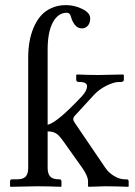

<svg xmlns="http://www.w3.org/2000/svg" viewBox="-20 -717 519 738"><path d="M88.4 -495.6Q88.4 -527.3 93.3 -555.9Q98.1 -584.5 109.1 -610.6Q120.1 -636.7 136.5 -655.8Q152.8 -674.8 177.7 -686Q202.6 -697.3 233.4 -697.3Q266.6 -697.3 296.6 -682.4Q326.7 -667.5 326.7 -646.5Q326.7 -628.4 317.6 -618.2Q308.6 -607.9 294.9 -607.9Q278.8 -607.9 268.3 -620.8Q257.8 -633.8 252.9 -651.9Q249 -668 237.3 -668Q203.1 -668 183.1 -630.9Q163.1 -593.8 163.1 -525.9V-237.3Q199.7 -245.6 294.4 -346.7Q314.5 -368.2 314.5 -385.7Q314.5 -401.9 285.2 -401.9H281.2Q277.8 -401.9 275.4 -404.5Q272.9 -407.2 272.9 -410.2V-428.7L275.9 -430.7Q323.7 -428.7 358.9 -428.7L452.1 -430.7L456.1 -428.7V-410.2Q456.1 -406.2 452.6 -404.1Q449.2 -401.9 445.3 -401.9H438Q417.5 -401.9 388.9 -387.5Q360.4 -373 342.3 -353.5L265.6 -270Q261.7 -265.1 261.7 -259.8Q261.7 -253.4 266.6 -246.1L384.3 -72.8Q397.9 -52.7 418.9 -40.3Q439.9 -27.8 459 -27.8H465.8Q474.6 -27.8 474.6 -19.5V-1L472.7 1Q422.4 -1 383.3 -1L320.8 1L318.4 -1V-20Q318.4 -40.5 295.4 -72.8L222.2 -175.8Q207 -197.3 194.8 -204.6Q182.6 -211.9 163.1 -211.9V-71.8Q163.1 -49.3 172.9 -38.6Q182.6 -27.8 206.1 -27.8H208Q216.3 -27.8 216.3 -19.5V-1L214.4 1Q163.1 -1 124 -1L20.5 1L18.6 -1V-19.5Q18.6 -27.8 26.4 -27.8H45.4Q69.3 -27.8 78.9 -38.6Q88.4 -49.3 88.4 -71.8Z"/></svg>

Font: Libertinage
Style: f
Weight: 400
Designer: OSP
Foundry: OSP
Version: Version 1.0; 2008; OFL relea